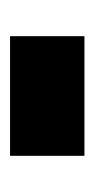

<svg xmlns="http://www.w3.org/2000/svg" viewBox="77 -488 188 382"><g transform="rotate(90 171.0 -297.0)"><path d="M52 -371V-223H290V-371Z"/></g></svg>

Font: Noto Sans Devanagari Condensed Black
Style: Regular
Weight: 900
Width: 3
Designer: Jelle Bosma - Monotype Design Team
Foundry: Monotype Imaging Inc.
Version: Version 2.004